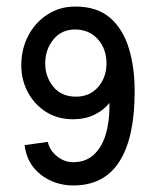

<svg xmlns="http://www.w3.org/2000/svg" viewBox="-20 -558 474 586"><path d="M391 -279Q391 -353 373 -411.5Q355 -470 315.5 -504Q276 -538 210 -538Q162 -538 124.5 -513.5Q87 -489 66 -448.5Q45 -408 45 -359Q45 -314 65 -276.5Q85 -239 120.5 -216.5Q156 -194 203 -194Q240 -194 268.5 -208Q297 -222 314 -244V-231Q314 -185 302.5 -147Q291 -109 266.5 -86Q242 -63 203 -63Q176 -63 153.5 -81.5Q131 -100 126 -125L55 -115Q62 -58 104.5 -25Q147 8 204 8Q298 8 344.5 -65Q391 -138 391 -279ZM305 -364Q305 -322 279.5 -292.5Q254 -263 212 -263Q167 -263 142.5 -293.5Q118 -324 118 -364Q118 -407 143 -437.5Q168 -468 209 -468Q252 -468 278.5 -438.5Q305 -409 305 -364Z"/></svg>

Font: Lisu Bosa Light
Style: Regular
Weight: 300
Designer: David Morse, Annie Olsen, Victor Gaultney, Frank Grießhammer (Latin)
Foundry: SIL International
Version: Version 2.000